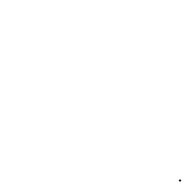

<svg xmlns="http://www.w3.org/2000/svg" viewBox="63 -426 508 508"><g transform="rotate(45 317.0 -171.5)"><path d="M629.5 -168.5H634.5V-173.5H629.5Z"/></g></svg>

Font: FRB American Cursive Just Endings
Style: Italic
Weight: 400
Italic angle: -25°
Version: Version 2.0;Modular Font Editor K font №1